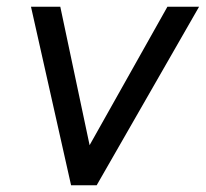

<svg xmlns="http://www.w3.org/2000/svg" viewBox="-20 -550 611 570"><path d="M191 0 72 -530H159L246 -119L477 -530H571L267 0Z"/></svg>

Font: Plus Jakarta Display
Style: Italic
Weight: 400
Italic angle: -12°
Designer: Gumpita Rahayu
Foundry: Tokotype Studio
Version: Version 1.000